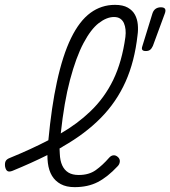

<svg xmlns="http://www.w3.org/2000/svg" viewBox="-52 -760 700 790"><path d="M432 -76Q391 -32 350.5 -11Q310 10 255 10Q221 10 198 -2.5Q175 -15 162 -36.5Q149 -58 145 -89Q143 -105 143 -122Q77 -89 -1 -57Q-14 -52 -21 -56Q-28 -60 -31 -74Q-33 -88 -29 -96.5Q-25 -105 -12 -110Q76 -146 147 -183Q160 -321 182 -422Q206 -533 240.5 -603.5Q275 -674 320 -707Q365 -740 421 -740Q454 -740 474 -728.5Q494 -717 503.5 -699Q513 -681 515 -659Q517 -637 514 -616Q502 -507 464.5 -423.5Q427 -340 363 -275Q299 -210 208 -158Q201 -153 193 -149Q193 -138 194 -128Q195 -99 204 -79.5Q213 -60 229.5 -50Q246 -40 272 -40Q314 -40 342 -60Q370 -80 397 -111Q405 -120 414.5 -121Q424 -122 433 -114Q442 -106 441 -95Q440 -84 432 -76ZM198 -211Q267 -251 319 -301Q378 -357 414 -431.5Q450 -506 464 -608Q466 -624 464.5 -638.5Q463 -653 458 -664.5Q453 -676 443 -683Q433 -690 417 -690Q387 -690 354.5 -665Q322 -640 291.5 -582.5Q261 -525 236 -431Q212 -341 198 -211ZM548 -550Q537 -550 533.5 -555Q530 -560 534 -571L575 -704Q579 -717 588 -723.5Q597 -730 610 -730Q623 -730 627 -723.5Q631 -717 626 -704L577 -571Q572 -560 565.5 -555Q559 -550 548 -550Z"/></svg>

Font: Maple Mono NL Thin
Style: Italic
Weight: 250
Italic angle: -10°
Monospace: yes
Designer: subframe7536
Version: Version 7.000